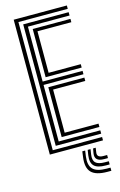

<svg xmlns="http://www.w3.org/2000/svg" viewBox="-145 -859 688 1100"><g transform="rotate(-15 199.5 -309.5)"><path d="M55.5 0V-800H370.8V-780.2H78.2V-19.8H370.8V0ZM101.2 -39.8V-760.2H370.8V-740.5H124V-414.8H360.8V-394.8H124V-59.5H370.8V-39.8ZM147 -434.5V-720.5H370.8V-700.8H170V-454.5H360.8V-434.5ZM147 -79.5V-375H360.8V-355H170V-99.2H370.8V-79.5ZM257 30 252.2 63.8Q245.5 115.2 268.4 138.6Q291.2 162 349.2 162H372V180.8H349.2Q281.2 180.8 254.2 152.9Q227.2 125 235.5 63.8L240 30ZM319.5 30 315.5 57Q311 87.2 349.2 87.2H372V105.5H349.2Q291 105.5 299.2 57L304 30ZM288.8 30 284.2 60.5Q279 94 294.4 109.1Q309.8 124.2 349.2 124.2H372V143H349.2Q299.8 143 280.4 123.2Q261 103.5 267.2 60.5L272 30Z"/></g></svg>

Font: Big Shoulders Inline Text
Style: Bold
Weight: 700
Designer: Patric King
Foundry: XO Type Co
Version: Version 1.000